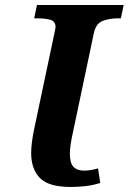

<svg xmlns="http://www.w3.org/2000/svg" viewBox="-20 -734 512 764"><path d="M262 10Q173 10 138.5 -26Q104 -62 104 -125Q104 -145 107 -168Q110 -191 115 -216L197 -604Q198 -609 199.5 -616Q201 -623 201 -627Q201 -649 181 -655Q161 -661 129 -661H116L127 -714H472L461 -661H448Q415 -661 388 -650.5Q361 -640 353 -600L271 -211Q265 -184 261.5 -162Q258 -140 258 -123Q258 -85 272.5 -70Q287 -55 315 -55Q328 -55 342.5 -57.5Q357 -60 370 -64L379 -6Q347 4 316.5 7Q286 10 262 10Z"/></svg>

Font: Noto Serif
Style: Bold Italic
Weight: 700
Italic angle: -12°
Designer: Monotype Design Team
Foundry: Monotype Imaging Inc.
Version: Version 2.013